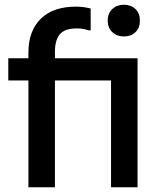

<svg xmlns="http://www.w3.org/2000/svg" viewBox="-20 -791 691 811"><path d="M503 -637Q474 -637 454.5 -655Q435 -673 435 -704Q435 -735 454.5 -753Q474 -771 503 -771Q533 -771 552 -753Q571 -735 571 -704Q571 -673 552 -655Q533 -637 503 -637ZM100 0V-451H15V-545H100V-569Q100 -660 152 -711.5Q204 -763 301 -763Q316 -763 332 -761Q348 -759 363 -755V-663H354Q329 -671 305 -671Q254 -671 233 -646.5Q212 -622 212 -571V-545H561V0H449V-451H212V0Z"/></svg>

Font: Kufam Medium
Style: Regular
Weight: 500
Designer: Wael Morcos, Artur Schmal
Foundry: Original Type
Version: Version 1.300; ttfautohint (v1.8.3)